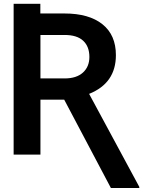

<svg xmlns="http://www.w3.org/2000/svg" viewBox="-20 -797 789 990"><path d="M551.8 172.4 311 -283.2H188.5V0H50.3V-777.3H188V-727.5H313Q438.5 -727.5 508.1 -672.1Q577.6 -616.7 577.6 -512.7Q577.6 -368.2 439.5 -313L698.2 166.5V172.4ZM188.5 -392.6H313Q374.5 -392.6 407.7 -422.9Q440.9 -453.1 440.9 -503.4Q440.9 -557.1 408.9 -586.9Q377 -616.7 313 -616.7H188.5Z"/></svg>

Font: Interop SemBd
Style: Regular
Weight: 600
Designer: Rasmus Andersson, Google, Jang Haemin
Foundry: jhaemin
Version: Version 1.007